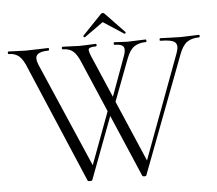

<svg xmlns="http://www.w3.org/2000/svg" viewBox="-53 -823 998 885"><g transform="rotate(-5 445.5 -380.5)"><path d="M363 -660Q361 -658 357 -662Q354 -665 356 -667L444 -759Q453 -769 463 -759L551 -667Q552 -666 551 -663.5Q550 -661 548.5 -660Q547 -659 545 -660L450 -722ZM885 -625Q890 -625 890 -619Q890 -613 885 -613Q853 -613 831.5 -598.5Q810 -584 795 -544L589 -1Q588 3 580 3Q572 3 570 -1L447 -288L339 -1Q338 3 328 3Q318 3 317 -1L87 -542Q72 -581 53.5 -597Q35 -613 6 -613Q2 -613 2 -619Q2 -625 6 -625Q18 -625 45 -623.5Q72 -622 84 -622Q109 -622 143 -623.5Q177 -625 189 -625Q193 -625 193 -619Q193 -613 189 -613Q152 -613 138 -599.5Q124 -586 138 -552L347 -69L437 -311L338 -542Q322 -582 304 -597.5Q286 -613 256 -613Q252 -613 252 -619Q252 -625 256 -625Q268 -625 295.5 -623.5Q323 -622 336 -622Q353 -622 377 -623.5Q401 -625 408 -625Q413 -625 413 -619Q413 -613 408 -613Q378 -613 375 -603Q372 -593 391 -552L467 -375L531 -550Q545 -584 537.5 -598.5Q530 -613 496 -613Q492 -613 492 -619Q492 -625 496 -625Q504 -625 523 -623.5Q542 -622 557 -622Q574 -622 599 -623.5Q624 -625 640 -625Q643 -625 643.5 -619Q644 -613 640 -613Q608 -613 586.5 -598.5Q565 -584 550 -544L477 -351L598 -69L777 -550Q790 -585 775.5 -599Q761 -613 709 -613Q702 -613 705 -622Q706 -625 708 -625Q721 -625 750 -623.5Q779 -622 802 -622Q819 -622 844.5 -623.5Q870 -625 885 -625Z"/></g></svg>

Font: Cormorant Upright Light
Style: Regular
Weight: 300
Designer: Christian Thalmann (Catharsis Fonts)
Foundry: Catharsis Fonts
Version: Version 3.302;PS 003.302;hotconv 1.0.88;makeotf.lib2.5.64775